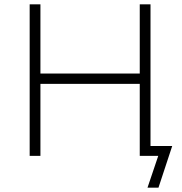

<svg xmlns="http://www.w3.org/2000/svg" viewBox="-20 -725 848 893"><path d="M666 148 716 0H630V-46H781L717 148ZM118 0V-705H168V-383H630V-705H680V0H630V-335H168V0Z"/></svg>

Font: Nunito Sans 7pt ExtraLight
Style: Regular
Weight: 250
Designer: Vernon Adams
Foundry: Vernon Adams
Version: Version 3.101;gftools[0.9.27]